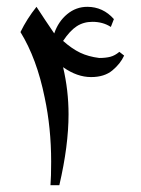

<svg xmlns="http://www.w3.org/2000/svg" viewBox="-20 -543 414 563"><path d="M344 -380Q333 -356 309.5 -336.5Q286 -317 247 -317Q206 -317 165 -346Q181 -278 181 -208Q181 -116 154 0H128Q130 -24 130 -69Q130 -168 111 -257Q88 -371 40 -449Q59 -488 87 -523Q113 -483 139 -445Q151 -480 177 -501.5Q203 -523 236 -523Q282 -523 314 -487L305 -464Q282 -479 251 -479Q225 -479 205 -466Q185 -453 165 -423Q191 -400 215 -388.5Q239 -377 271 -373Q290 -373 303.5 -376.5Q317 -380 330 -391Z"/></svg>

Font: Mirza
Style: Regular
Weight: 400
Designer: Arabic design by Kourosh Beigpour, Latin design by Eduardo Tunni, engineering by Lasse Fister
Version: Version 1.000